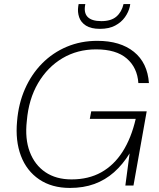

<svg xmlns="http://www.w3.org/2000/svg" viewBox="-20 -913 781 945"><path d="M324 12Q235 12 173 -30Q111 -72 83 -146Q55 -220 64 -316Q71 -403 103 -475.5Q135 -548 187.5 -601Q240 -654 309 -683Q378 -712 459 -712Q572 -712 639 -658Q706 -604 713 -504H661Q656 -580 604 -625Q552 -670 453 -670Q361 -670 287.5 -626.5Q214 -583 167.5 -504Q121 -425 112 -318Q102 -230 126.5 -165.5Q151 -101 203.5 -65.5Q256 -30 332 -30Q416 -30 478.5 -65Q541 -100 583.5 -166.5Q626 -233 648 -328H422L429 -365H702L637 0H597L618 -158Q584 -103 541 -65Q498 -27 444.5 -7.5Q391 12 324 12ZM472 -771Q428 -771 403 -787Q378 -803 369.5 -828.5Q361 -854 365 -881L367 -893H400Q391 -851 411 -830Q431 -809 479 -809Q527 -809 553 -831.5Q579 -854 588 -893H621L619 -881Q613 -854 595 -828.5Q577 -803 546.5 -787Q516 -771 472 -771Z"/></svg>

Font: DM Sans 24pt ExtraLight
Style: Italic
Weight: 250
Italic angle: -10°
Designer: Colophon Foundry, Jonny Pinhorn
Foundry: Colophon Foundry
Version: Version 4.004;gftools[0.9.30]